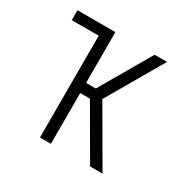

<svg xmlns="http://www.w3.org/2000/svg" viewBox="-123 -659 796 789"><g transform="rotate(30 275.0 -265.0)"><path d="M158 0V-483H30V-530H210V-289H256L396 -530H455L301 -265L455 0H396L256 -241H210V0Z"/></g></svg>

Font: Lode Dark
Style: Regular
Weight: 400
Monospace: yes
Designer: Belleve Invis
Foundry: Belleve Invis
Version: Version 29.2.0; ttfautohint (v1.8.3)